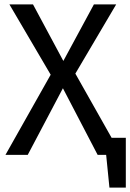

<svg xmlns="http://www.w3.org/2000/svg" viewBox="-20 -709 596 879"><path d="M556 -78V150H481L466 0H427L268 -305L107 0H5L212 -367L23 -689H131L270 -430L410 -689H512L325 -372L491 -78Z"/></svg>

Font: Fira GO
Style: Regular
Weight: 400
Designer: Carrois Corporate
Foundry: Carrois Corporate GbR
Version: Version 0.300